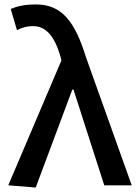

<svg xmlns="http://www.w3.org/2000/svg" viewBox="-20 -830 616 860"><path d="M140 10 304 -429H309L447 0H570L365 -574C316 -733 257 -810 142 -810C87 -810 58 -802 28 -790L56 -695C77 -705 97 -713 129 -713C186 -713 224 -667 250 -580L255 -559L17 0Z"/></svg>

Font: Source Han Sans JP Medium
Style: Regular
Weight: 500
Designer: Ryoko NISHIZUKA 西塚涼子 (kana, bopomofo & ideographs); Paul D. Hunt (Latin, Greek & Cyrillic); Sandoll Communications 산돌커뮤니
Foundry: Adobe
Version: Version 2.002;hotconv 1.0.116;makeotfexe 2.5.65601